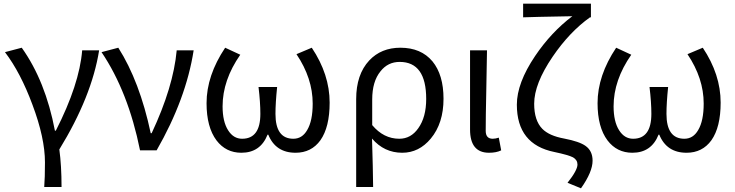

<svg xmlns="http://www.w3.org/2000/svg" viewBox="-20 -816 3988 1042"><path d="M220 199Q224 150 224 65Q224 -67 156 -248Q92 -421 7 -533L98 -557Q227 -376 278 -107H283Q411 -358 426 -543H518Q478 -292 302 -5Q314 82 314 199Z M740 0Q676 -318 531 -533L622 -557Q738 -375 798 -93H803Q921 -344 939 -543H1031Q990 -279 830 0Z M1155 -54Q1101 -126 1101 -256Q1101 -406 1202 -557L1284 -519Q1188 -381 1188 -239Q1188 -156 1218 -109Q1247 -63 1294 -63Q1393 -63 1393 -198Q1393 -261 1383 -344H1484Q1475 -257 1475 -198Q1475 -63 1572 -63Q1620 -63 1647 -110Q1677 -160 1677 -254Q1677 -391 1589 -522L1672 -557Q1769 -412 1769 -259Q1769 -126 1719 -55Q1670 13 1584 13Q1476 13 1436 -85H1432Q1393 13 1290 13Q1206 13 1155 -54Z M1913 -278Q1913 -412 1984 -488Q2049 -557 2153 -557Q2265 -557 2327 -483Q2387 -410 2387 -280Q2387 -147 2318 -64Q2254 13 2163 13Q2065 13 1999 -64Q2004 97 2005 199H1913ZM2250 -120Q2293 -180 2293 -279Q2293 -480 2149 -480Q2085 -480 2045 -429Q2000 -374 2000 -276V-137Q2062 -63 2147 -63Q2210 -63 2250 -120Z M2531 -113V-543H2623L2619 -319Q2616 -182 2616 -106Q2616 -63 2654 -63Q2669 -63 2687 -69L2700 0Q2674 13 2634 13Q2531 13 2531 -113Z M3060 176Q3114 108 3114 77Q3114 52 3090 38Q3065 25 2989 9Q2785 -32 2785 -248Q2785 -365 2884 -512Q2971 -641 3086 -728Q2863 -724 2819 -722V-796H3187V-722H3182Q3071 -643 2979 -508Q2879 -361 2879 -253Q2879 -162 2923 -117Q2960 -79 3042 -64Q3125 -48 3158 -24Q3196 3 3196 56Q3196 117 3133 206Z M3277 -54Q3223 -126 3223 -256Q3223 -406 3324 -557L3406 -519Q3310 -381 3310 -239Q3310 -156 3340 -109Q3369 -63 3416 -63Q3515 -63 3515 -198Q3515 -261 3505 -344H3606Q3597 -257 3597 -198Q3597 -63 3694 -63Q3742 -63 3769 -110Q3799 -160 3799 -254Q3799 -391 3711 -522L3794 -557Q3891 -412 3891 -259Q3891 -126 3841 -55Q3792 13 3706 13Q3598 13 3558 -85H3554Q3515 13 3412 13Q3328 13 3277 -54Z"/></svg>

Font: KaiGen Gothic CN Regular
Style: Regular
Weight: 400
Designer: Ryoko NISHIZUKA  (kana & ideographs); Paul D. Hunt (Latin, Greek & Cyrillic); Wenlong ZHANG  (bopomofo); Sandoll Communi
Foundry: Adobe Systems Incorporated
Version: Version 1.002.20150501